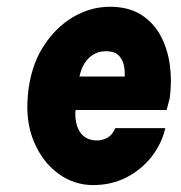

<svg xmlns="http://www.w3.org/2000/svg" viewBox="-20 -530 534 568"><path d="M255.5 17.5Q198.5 17.5 152 -16.8Q105.5 -51 80.2 -111.2Q55 -171.5 62.5 -249Q70 -331 106.2 -389.2Q142.5 -447.5 195 -478.8Q247.5 -510 305 -510Q360 -510 397 -486.8Q434 -463.5 455 -424.5Q476 -385.5 482.5 -337.2Q489 -289 482 -239Q479.5 -228.5 477.2 -221Q475 -213.5 473 -204.5H181.5L206 -225.5Q200 -192.5 205.2 -167.5Q210.5 -142.5 226.2 -128.5Q242 -114.5 267.5 -114.5Q284 -114.5 298.8 -123.2Q313.5 -132 321 -151H469Q458.5 -105 428.8 -66.8Q399 -28.5 354.8 -5.5Q310.5 17.5 255.5 17.5ZM212 -282 191 -303.5H371.5L347 -282Q350.5 -304.5 348.2 -326.8Q346 -349 333.2 -363.8Q320.5 -378.5 293 -378.5Q271 -378.5 253.5 -367Q236 -355.5 225.2 -333.8Q214.5 -312 212 -282Z"/></svg>

Font: Karla ExtraBold
Style: Italic
Weight: 800
Italic angle: -8°
Designer: Jonathan Pinhorn
Version: Version 2.004;gftools[0.9.33]